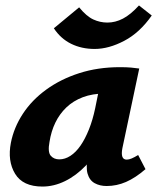

<svg xmlns="http://www.w3.org/2000/svg" viewBox="-20 -676 578 706"><path d="M136 10Q64 10 35.5 -37Q7 -84 20 -151Q31 -207 64 -257.5Q97 -308 150 -346.5Q203 -385 271.5 -407Q340 -429 421 -429Q446 -429 462 -427.5Q478 -426 492 -424L430 -131Q422 -89 446 -89Q454 -89 464.5 -93.5Q475 -98 488 -106L515 -54Q478 -22 443.5 -7Q409 8 372 8Q347 8 328 -2.5Q309 -13 302 -37.5Q295 -62 304 -103L334 -246L403 -277Q388 -211 360 -158Q332 -105 296 -67.5Q260 -30 219 -10Q178 10 136 10ZM198 -90Q219 -90 239 -103Q259 -116 276 -140.5Q293 -165 307 -200Q321 -235 330 -278L350 -377L406 -327Q396 -331 386 -331.5Q376 -332 366 -332Q320 -332 284.5 -318.5Q249 -305 224 -281Q199 -257 183.5 -225Q168 -193 162 -154Q155 -117 166.5 -103.5Q178 -90 198 -90ZM328 -496Q280 -496 241.5 -515Q203 -534 178 -572L271 -649Q298 -616 323 -604.5Q348 -593 375 -593Q404 -593 432 -607.5Q460 -622 491 -656L538 -619Q494 -556 437 -526Q380 -496 328 -496Z"/></svg>

Font: Ysabeau Office ExtraBold
Style: Italic
Weight: 800
Italic angle: -12°
Designer: Christian Thalmann (Catharsis Fonts)
Version: Version 2.001;gftools[0.9.30]; featfreeze: tnum,lnum,ss02